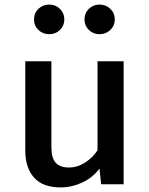

<svg xmlns="http://www.w3.org/2000/svg" viewBox="-20 -811 655 845"><path d="M206.2 -541.5V-163.1Q206.2 -114.9 225.4 -94.4Q244.6 -73.8 283.6 -73.8Q320.5 -73.8 354.9 -95.9Q389.2 -117.9 409.2 -149.7V-541.5H524.1V0H425.1L417.9 -69.2Q387.7 -28.7 341.5 -7.4Q295.4 13.8 247.2 13.8Q168.2 13.8 129.7 -29.5Q91.3 -72.8 91.3 -148.7V-541.5ZM196.9 -660.5Q168.2 -660.5 149 -679.2Q129.7 -697.9 129.7 -725.6Q129.7 -753.3 149 -772.1Q168.2 -790.8 196.9 -790.8Q224.6 -790.8 243.8 -772.1Q263.1 -753.3 263.1 -725.6Q263.1 -697.9 243.8 -679.2Q224.6 -660.5 196.9 -660.5ZM417.9 -660.5Q390.3 -660.5 371 -679.2Q351.8 -697.9 351.8 -725.6Q351.8 -753.3 371 -772.1Q390.3 -790.8 417.9 -790.8Q446.2 -790.8 465.6 -772.1Q485.1 -753.3 485.1 -725.6Q485.1 -697.9 465.6 -679.2Q446.2 -660.5 417.9 -660.5Z"/></svg>

Font: Fira Code Medium
Style: Regular
Weight: 500
Designer: Carrois Corporate, Edenspiekermann AG, Nikita Prokopov
Foundry: Carrois Corporate, Edenspiekermann AG, Nikita Prokopov
Version: Version 6.002